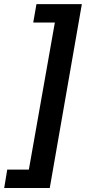

<svg xmlns="http://www.w3.org/2000/svg" viewBox="-68 -755 437 936"><path d="M331 -734.8 174.6 161.4H-47.5L-32.7 71.7H72.7L199.4 -645.1H94L109.7 -734.8Z"/></svg>

Font: Archivo Variable SemiBold
Style: Italic
Weight: 600
Italic angle: -10°
Designer: Hector Gatti
Foundry: Omnibus-Type
Version: Version 2.001